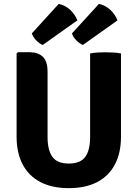

<svg xmlns="http://www.w3.org/2000/svg" viewBox="-20 -960 714 995"><path d="M607 -252Q607 -167.5 575.5 -107.8Q544 -48 483.8 -16.5Q423.5 15 336.5 15Q250 15 189.5 -16.5Q129 -48 97.5 -107.8Q66 -167.5 66 -252V-683L73 -689.5H131.5Q177.5 -689.5 202 -665.8Q226.5 -642 226.5 -588.5V-250.5Q226.5 -182 251.5 -147.2Q276.5 -112.5 336.5 -112.5Q397 -112.5 422 -147.2Q447 -182 447 -250.5V-683Q467 -687 488.2 -688Q509.5 -689 525 -689Q539.5 -689 563.8 -688Q588 -687 607 -683ZM493 -940Q528.5 -931.5 553 -907.8Q577.5 -884 589 -854.5L409.5 -727Q394 -733 376.2 -750.2Q358.5 -767.5 353 -787ZM284.5 -940Q320.5 -931.5 345 -907.8Q369.5 -884 381 -854.5L201.5 -727Q185 -733 167.8 -750.8Q150.5 -768.5 145 -787Z"/></svg>

Font: Signika
Style: Bold
Weight: 700
Designer: Anna Giedry
Foundry: Anna Giedry
Version: Version 2.001